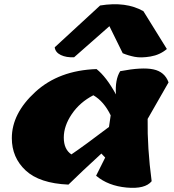

<svg xmlns="http://www.w3.org/2000/svg" viewBox="-20 -889 822 909"><path d="M36 -235Q36 -352 147.5 -454Q259 -556 437 -562Q483 -526 529 -442Q524 -512 549 -552Q653 -572 706.5 -560.5Q760 -549 778 -499L679 -326Q677 -189 698 -31Q667 7 579.5 -1Q492 -9 435 -57L478 -143L460 -162Q365 -75 304 -15Q167 -21 101.5 -82Q36 -143 36 -235ZM318 -158Q380 -200 496 -288L504 -343Q472 -409 422 -438Q358 -405 320 -349Q282 -293 282 -237.5Q282 -182 318 -158ZM498 -765 331 -618Q294 -616 268 -628.5Q242 -641 239 -665L454 -863Q577 -883 659 -836L770 -657Q737 -629 692.5 -621.5Q648 -614 617.5 -620Q587 -626 561 -637Z"/></svg>

Font: Tillana ExtraBold
Style: Regular
Weight: 800
Designer: Lipi Raval (Devanagari, Latin), Jonny Pinhorn (Latin)
Foundry: Indian Type Foundry
Version: Version 2.003;PS 1.0;hotconv 1.0.79;makeotf.lib2.5.61930; tt